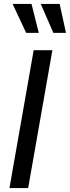

<svg xmlns="http://www.w3.org/2000/svg" viewBox="-20 -955 355 975"><path d="M151 -700H246L123 0H28ZM44 -935H140L177 -788H113ZM187 -935H283L315 -788H251Z"/></svg>

Font: Cabin
Style: Italic
Weight: 400
Italic angle: -7°
Designer: Pablo Impallari
Foundry: Pablo Impallari. http://www.impallari.com Igino Marini. http://www.ikern.com
Version: Version 2.200